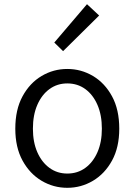

<svg xmlns="http://www.w3.org/2000/svg" viewBox="-20 -883 642 916"><path d="M301 13Q235 13 178.5 -20.5Q122 -54 87.5 -117Q53 -180 53 -269Q53 -360 87.5 -423.5Q122 -487 178.5 -520.5Q235 -554 301 -554Q367 -554 423.5 -520.5Q480 -487 514.5 -423.5Q549 -360 549 -269Q549 -180 514.5 -117Q480 -54 423.5 -20.5Q367 13 301 13ZM301 -55Q350 -55 387 -82Q424 -109 445 -157Q466 -205 466 -269Q466 -334 445 -382.5Q424 -431 387 -458Q350 -485 301 -485Q253 -485 216 -458Q179 -431 158 -382.5Q137 -334 137 -269Q137 -205 158 -157Q179 -109 216 -82Q253 -55 301 -55ZM281 -639 239 -680 395 -863 453 -809Z"/></svg>

Font: Source Han Sans SC Normal
Style: Regular
Weight: 350
Designer: Ryoko NISHIZUKA 西塚涼子 (kana, bopomofo & ideographs); Paul D. Hunt (Latin, Greek & Cyrillic); Sandoll Communications 산돌커뮤니
Foundry: Adobe
Version: Version 2.004;hotconv 1.0.118;makeotfexe 2.5.65603